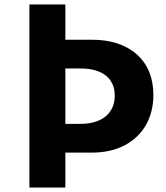

<svg xmlns="http://www.w3.org/2000/svg" viewBox="-20 -845 748 865"><path d="M274.5 0V-157.5H393.5C450.5 -157.5 499.5 -168.5 541 -190C623.5 -233.5 671 -313.5 671 -417C671 -493.5 646.5 -554.5 597.5 -599C548 -643.5 480 -666 393.5 -666H274.5V-825H112.5V0ZM274.5 -536.5H343.5C443 -536.5 497 -490.5 497 -414C497 -336 440 -287 343.5 -287H274.5Z"/></svg>

Font: Spartan
Style: Bold
Weight: 700
Designer: Matt Bailey, Mirko Velimirovic
Foundry: Matt Bailey
Version: Version 1.003